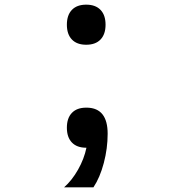

<svg xmlns="http://www.w3.org/2000/svg" viewBox="-20 -626 740 824"><path d="M350 -434Q310 -434 288.5 -456.5Q267 -479 267 -520Q267 -561 288.5 -583.5Q310 -606 350 -606Q390 -606 411.5 -583.5Q433 -561 433 -520Q433 -479 411.5 -456.5Q390 -434 350 -434ZM255 178Q289 148 315 102Q341 56 351 8H350Q310 8 288.5 -14.5Q267 -37 267 -78Q267 -119 288.5 -141.5Q310 -164 350 -164Q352 -164 353 -164Q353 -164 354 -164Q442 -162 442 -52Q442 11 425.5 73.5Q409 136 381 178Z"/></svg>

Font: Martian Mono Light
Style: Regular
Weight: 300
Monospace: yes
Designer: Roman Shamin
Foundry: Evil Martians
Version: Version 1.000; ttfautohint (v1.8.4.7-5d5b)